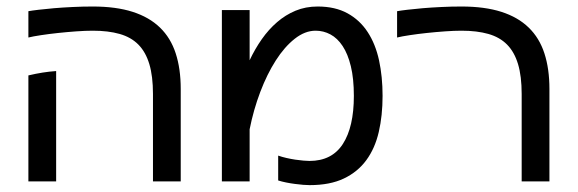

<svg xmlns="http://www.w3.org/2000/svg" viewBox="-20 -549 1748 581"><path d="M260.7 -456.1Q238.8 -456.1 210.9 -454.1Q183.1 -452.1 155.8 -449.2Q128.4 -446.3 104.2 -442.6Q80.1 -439 65.9 -435.5V-515.1Q76.7 -517.1 97.2 -519.5Q117.7 -522 143.8 -524.2Q169.9 -526.4 200 -527.8Q230 -529.3 260.7 -529.3Q331.1 -529.3 381.3 -513.2Q431.6 -497.1 464.1 -465.6Q496.6 -434.1 511.7 -387.5Q526.9 -340.8 526.9 -279.8V0H442.9V-264.6Q442.9 -318.4 431.9 -355Q420.9 -391.6 398.7 -414.1Q376.5 -436.5 342 -446.3Q307.6 -456.1 260.7 -456.1ZM149.9 0H65.9V-320.8Q88.9 -326.2 108.6 -329.3Q128.4 -332.5 149.9 -334Z M735.4 -518.6V-366.7Q751.5 -400.9 772.2 -430.4Q793 -460 818.4 -481.9Q843.8 -503.9 874.3 -516.6Q904.8 -529.3 941.4 -529.3Q994.1 -529.3 1031.5 -508.8Q1068.8 -488.3 1092.5 -452.1Q1116.2 -416 1127 -366.5Q1137.7 -316.9 1137.7 -258.8Q1137.7 -199.2 1126.2 -149.7Q1114.7 -100.1 1088.6 -64.5Q1062.5 -28.8 1020.5 -8.8Q978.5 11.2 917 11.2Q909.2 11.2 897.5 10.3Q885.7 9.3 872.6 7.6Q859.4 5.9 845.9 3.2Q832.5 0.5 821.8 -2.9V-78.1Q833 -74.2 846.7 -71Q860.4 -67.9 873.5 -65.9Q886.7 -64 897.9 -63Q909.2 -62 916.5 -62Q984.4 -62 1017.6 -113.5Q1050.8 -165 1050.8 -258.8Q1050.8 -311 1041.7 -348.4Q1032.7 -385.7 1016.8 -409.7Q1001 -433.6 980 -444.8Q959 -456.1 935.1 -456.1Q902.8 -456.1 871.8 -431.6Q840.8 -407.2 814.5 -366Q788.1 -324.7 767.6 -270.8Q747.1 -216.8 735.4 -157.7V0H651.4V-518.6Z M1376.5 -456.1Q1354.5 -456.1 1326.7 -454.1Q1298.8 -452.1 1271.5 -449.2Q1244.1 -446.3 1220 -442.6Q1195.8 -439 1181.6 -435.5V-515.1Q1192.4 -517.1 1212.9 -519.5Q1233.4 -522 1259.5 -524.2Q1285.6 -526.4 1315.7 -527.8Q1345.7 -529.3 1376.5 -529.3Q1446.8 -529.3 1497.1 -513.2Q1547.4 -497.1 1579.8 -465.6Q1612.3 -434.1 1627.4 -387.5Q1642.6 -340.8 1642.6 -279.8V0H1558.6V-264.6Q1558.6 -318.4 1547.6 -355Q1536.6 -391.6 1514.4 -414.1Q1492.2 -436.5 1457.8 -446.3Q1423.3 -456.1 1376.5 -456.1Z"/></svg>

Font: Arian AMU
Style: Regular
Weight: 400
Designer: Ruben Hakobyan (Tarumian)
Foundry: Ruben Hakobyan (Tarumian)
Version: Version 4.003